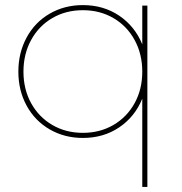

<svg xmlns="http://www.w3.org/2000/svg" viewBox="-20 -539 713 753"><path d="M558 -517V194H538V-152Q509 -81 447.5 -39.5Q386 2 305 2Q233 2 175 -31.5Q117 -65 84.5 -124.5Q52 -184 52 -258Q52 -332 84.5 -392Q117 -452 175 -485.5Q233 -519 305 -519Q386 -519 447.5 -477.5Q509 -436 538 -365V-517ZM538 -258Q538 -327 508 -382Q478 -437 425 -468Q372 -499 305 -499Q238 -499 185 -468Q132 -437 102 -382Q72 -327 72 -258Q72 -189 102 -134.5Q132 -80 185 -49Q238 -18 305 -18Q372 -18 425 -49Q478 -80 508 -134.5Q538 -189 538 -258Z"/></svg>

Font: Gontserrat Thin
Style: Regular
Weight: 250
Designer: Julieta Ulanovsky
Foundry: Julieta Ulanovsky
Version: Version 6.001